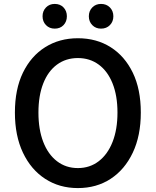

<svg xmlns="http://www.w3.org/2000/svg" viewBox="-20 -945 794 979"><path d="M377 14Q283 14 210.5 -33Q138 -80 97 -166.5Q56 -253 56 -371Q56 -490 97 -574.5Q138 -659 210.5 -704.5Q283 -750 377 -750Q472 -750 544 -704.5Q616 -659 657 -574.5Q698 -490 698 -371Q698 -253 657 -166.5Q616 -80 544 -33Q472 14 377 14ZM377 -88Q438 -88 483.5 -123Q529 -158 554 -221.5Q579 -285 579 -371Q579 -457 554 -519.5Q529 -582 483.5 -615.5Q438 -649 377 -649Q316 -649 270.5 -615.5Q225 -582 200.5 -519.5Q176 -457 176 -371Q176 -285 200.5 -221.5Q225 -158 270.5 -123Q316 -88 377 -88ZM259 -799Q232 -799 214.5 -817Q197 -835 197 -862Q197 -889 214.5 -907Q232 -925 259 -925Q287 -925 304 -907Q321 -889 321 -862Q321 -835 304 -817Q287 -799 259 -799ZM495 -799Q468 -799 450.5 -817Q433 -835 433 -862Q433 -889 450.5 -907Q468 -925 495 -925Q523 -925 540.5 -907Q558 -889 558 -862Q558 -835 540.5 -817Q523 -799 495 -799Z"/></svg>

Font: Noto Sans KR Thin Medium
Style: Regular
Weight: 500
Version: Version 2.004-H2;hotconv 1.0.118;makeotfexe 2.5.65603